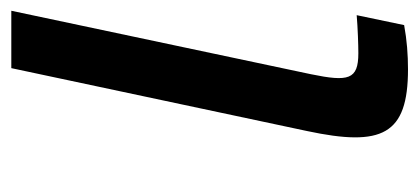

<svg xmlns="http://www.w3.org/2000/svg" viewBox="-226 -524 759 348"><g transform="rotate(-90 154.0 -350.5)"><path d="M231 -81C183 -81 179 -99 193 -167L308 -710H204L90 -174C61 -38 83 9 202 9C228 9 255 7 282 2L300 -84C276 -82 246 -81 231 -81Z"/></g></svg>

Font: LT Wave Text Medium Italic
Style: Regular
Weight: 500
Designer: Daniel Lyons
Version: Version 2.5 (Glyphs App)